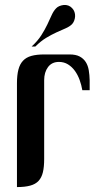

<svg xmlns="http://www.w3.org/2000/svg" viewBox="-20 -759 408 779"><path d="M314 -393.1Q310.5 -414.1 303 -434.8Q295.4 -455.6 283.7 -471.7Q272 -487.8 255.9 -497.8Q239.7 -507.8 219.2 -507.8Q190.4 -507.8 174.8 -486.8Q159.2 -465.8 159.2 -433.6V-113.8Q159.2 -82 154.1 -60.3Q148.9 -38.6 136.5 -25.1Q124 -11.7 102.5 -5.9Q81.1 0 48.8 0V-421.4Q48.8 -454.1 54.7 -476.6Q60.5 -499 73.5 -512.7Q86.4 -526.4 107.4 -532.2Q128.4 -538.1 159.2 -538.1H262.2Q287.6 -538.1 303.2 -529.8Q318.8 -521.5 327.9 -507.3Q336.9 -493.2 340.1 -474.1Q343.3 -455.1 343.8 -433.6V-393.1ZM238.8 -738.8Q259.3 -740.2 272.5 -726.1Q279.3 -719.2 282.2 -710.4Q285.2 -701.7 284.7 -692.6Q284.2 -683.6 281 -675.3Q277.8 -667 272.5 -661.1Q262.2 -650.9 245.6 -643.8Q229 -636.7 209.2 -627.7Q189.5 -618.7 167.5 -605.5Q145.5 -592.3 123.5 -570.3H108.4Q132.8 -592.8 147.5 -615.7Q162.1 -638.7 172.1 -659.7Q182.1 -680.7 189.7 -697.8Q197.3 -714.8 208 -725.6Q218.3 -736.3 238.8 -738.8Z"/></svg>

Font: Unique
Style: Regular
Weight: 400
Designer: Anna Pocius (aka Artmaker)
Foundry: Anna Pocius
Version: Version 1.000 2013 initial release